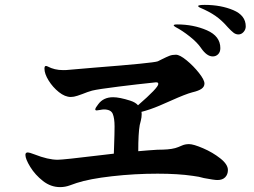

<svg xmlns="http://www.w3.org/2000/svg" viewBox="-20 -862 1040 786"><path d="M913 -166Q913 -148 902 -136.5Q891 -125 870 -125Q857 -125 815 -133Q795 -139 770 -142Q709 -151 625 -151Q531 -151 438.5 -140.5Q346 -130 294 -113Q287 -111 267 -103.5Q247 -96 226 -96Q188 -96 156 -121Q124 -146 104 -178.5Q84 -211 84 -228Q84 -238 94 -238Q100 -238 121 -230Q177 -208 216 -208Q239 -208 395 -227L446 -233L447 -262Q449 -316 449 -344Q449 -378 441.5 -396Q434 -414 405 -414Q400 -414 390 -412Q380 -410 376 -410Q370 -410 370 -414Q370 -420 382 -435Q403 -464 443 -464Q469 -464 513 -450Q535 -443 545 -431Q628 -503 628 -518Q628 -522 626 -523.5Q624 -525 618 -525L600 -523Q550 -518 465.5 -507.5Q381 -497 357 -491Q339 -486 317 -477Q312 -475 297 -470Q282 -465 270 -465Q246 -465 221 -485Q196 -505 179 -532.5Q162 -560 162 -581Q162 -592 168 -592Q171 -592 175 -590Q203 -575 238 -575Q253 -575 260 -576Q268 -577 365 -585Q608 -604 626 -611L644 -620Q662 -629 673.5 -633.5Q685 -638 700 -638Q716 -638 744 -615Q772 -592 794.5 -563.5Q817 -535 817 -520Q817 -507 805 -498.5Q793 -490 767 -484Q740 -477 680 -450Q672 -446 633 -429.5Q594 -413 559 -404Q560 -401 560 -394Q560 -382 556.5 -368Q553 -354 552 -350Q546 -317 546 -243Q590 -247 624 -249Q630 -249 648 -249.5Q666 -250 682 -252.5Q698 -255 710 -260Q713 -261 725.5 -266.5Q738 -272 754 -272Q772 -272 811.5 -255Q851 -238 882 -213.5Q913 -189 913 -166ZM913 -750Q888 -779 862 -797Q836 -815 798 -831Q791 -835 791 -837Q791 -842 818 -842Q884 -842 935 -820.5Q986 -799 986 -754Q986 -741 977 -731Q968 -721 956 -721Q945 -721 935.5 -728.5Q926 -736 913 -750ZM804 -664Q788 -688 757 -712.5Q726 -737 699 -751Q691 -756 691 -758Q691 -762 705 -762Q772 -762 827 -738Q882 -714 882 -665Q882 -649 873 -640Q864 -631 851 -631Q827 -631 804 -664Z"/></svg>

Font: Shippori Antique
Style: Regular
Weight: 400
Designer: FONTDASU
Foundry: FONTDASU / Google Inc. / but / Adobe
Version: Version 2.001